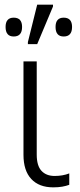

<svg xmlns="http://www.w3.org/2000/svg" viewBox="-20 -796 343 826"><path d="M209 10Q148 10 114.5 -26Q81 -62 81 -130V-532H138V-131Q138 -83 158.5 -61Q179 -39 215 -39Q250 -39 278 -50V-1Q265 4 248 7Q231 10 209 10ZM100 -606V-615L140 -776H208V-768L140 -606ZM39 -639Q4 -639 4 -680Q4 -720 39 -720Q75 -720 75 -680Q75 -639 39 -639ZM254 -639Q219 -639 219 -680Q219 -720 254 -720Q290 -720 290 -680Q290 -639 254 -639Z"/></svg>

Font: RS Noto Sans Light
Style: Regular
Weight: 300
Designer: Monotype Design Team
Foundry: Monotype Imaging Inc.
Version: Version 3.10